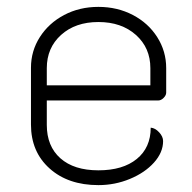

<svg xmlns="http://www.w3.org/2000/svg" viewBox="-20 -529 558 558"><path d="M70 -167V-332Q70 -381 96 -421.5Q122 -462 166.5 -485.5Q211 -509 266 -509Q321 -509 366 -485.5Q411 -462 437 -421Q463 -380 463 -331V-260Q463 -252 455.5 -244.5Q448 -237 440 -237H116V-166Q116 -104 155.5 -69Q195 -34 266 -34Q337 -34 377.5 -67Q418 -100 418 -158Q431 -157 442.5 -144.5Q454 -132 454 -119Q454 -86 427.5 -56.5Q401 -27 357.5 -9Q314 9 266 9Q178 9 124 -39.5Q70 -88 70 -167ZM417 -281V-331Q417 -390 375 -427.5Q333 -465 266 -465Q199 -465 157.5 -427.5Q116 -390 116 -331V-281Z"/></svg>

Font: K2D Thin
Style: Regular
Weight: 100
Designer: Katatrad Aksorn Co.,Ltd.
Foundry: Cadson Demak Co.,Ltd.
Version: Version 1.000; ttfautohint (v1.6)